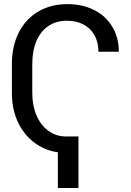

<svg xmlns="http://www.w3.org/2000/svg" viewBox="-20 -737 639 938"><path d="M166 -27.8C206.4 -2.8 252 9.8 302.7 9.8V-70.3C270.8 -70.3 242.4 -79.3 217.3 -97.2C192.2 -115.1 172.7 -140.1 158.7 -172.4C144.7 -204.6 137.7 -241.2 137.7 -282.2V-424.8C137.7 -467.8 144.5 -505.2 158.2 -537.1C171.9 -569 191.4 -593.4 216.8 -610.4C242.2 -627.3 272.5 -635.7 307.6 -635.7C338.2 -635.7 365.1 -629.6 388.2 -617.2C411.3 -604.8 429.2 -587.2 441.9 -564.5C454.6 -541.7 460.9 -515 460.9 -484.4H560.5C560.5 -529.9 550 -570.5 528.8 -606C507.6 -641.4 478 -668.8 439.9 -688C401.9 -707.2 358.1 -716.8 308.6 -716.8C255.2 -716.8 208 -704.8 167 -680.7C126 -656.6 94.2 -622.4 71.8 -578.1C49.3 -533.9 38.1 -482.4 38.1 -423.8V-282.2C38.1 -226.2 49.3 -176.1 71.8 -131.8C94.2 -87.6 125.7 -52.9 166 -27.8ZM363.3 181.6V-70.3H262.7V181.6Z"/></svg>

Font: Pretendard Variable
Style: Regular
Weight: 400
Designer: Base glyphs from Inter by Rasmus Andersson; Hangeul glyphs from Noto Sans CJK(Source Han Sans) by Jang Soo-young and Kan
Foundry: Kil Hyung-jin
Version: Version 1.309;Glyphs 3.2 (3225)